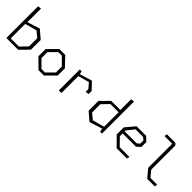

<svg xmlns="http://www.w3.org/2000/svg" viewBox="242 -1995 3236 3236"><g transform="rotate(45 1860.0 -377.0)"><path d="M100.5 0H381.5L532.5 -154V-386L387 -511.5L162.5 -439.5V-765L100.5 -755ZM157.5 -47V-393L368 -450.5L471 -365.5V-170.5L352 -47Z M865 0H994.5L1160 -165V-335L1004.5 -500H865L700 -335V-165ZM758 -180V-320L888 -451H971.5L1102 -320V-180L971.5 -49H888Z M1686.5 -302.5 1749.5 -312.5 1747.5 -386 1628 -511.5 1408 -444 1394 -500H1350.5V0H1412.5V-403L1609 -458.5L1686.5 -368.5Z M2334.5 0H2379.5V-765L2317.5 -755V-500H2098.5L1947.5 -346V-114L2093 11.5L2323.5 -62.5ZM2009 -134.5V-329.5L2128 -453H2322.5V-107L2112 -49.5Z M2730 0H2974.5L2984.5 -49H2753L2623 -182.5V-248.5H2940.5L3008.5 -310.5V-427.5L2932.5 -500H2705L2565 -335V-165ZM2623 -297V-317.5L2728 -451H2908L2955.5 -411V-337L2908 -297Z M3457 0H3637.5L3647.5 -49H3485L3395.5 -159V-732.5L3365 -765H3162.5L3152.5 -716H3337.5V-144Z"/></g></svg>

Font: Monaspace Krypton ExtraLight
Style: Regular
Weight: 200
Designer: Riley Cran & the Lettermatic Team
Foundry: Lettermatic
Version: Version 1.101 (Monaspace Krypton)